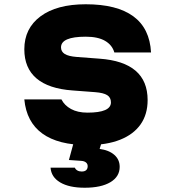

<svg xmlns="http://www.w3.org/2000/svg" viewBox="-20 -660 790 900"><path d="M268 -194Q282 -166 313 -149Q344 -132 390 -132Q445 -132 472.5 -144Q500 -156 500 -180Q500 -203 482.5 -214Q465 -225 426 -228L320 -236Q208 -244 151 -292.5Q94 -341 94 -429Q94 -527 170 -583.5Q246 -640 382 -640Q528 -640 605 -583.5Q682 -527 688 -414H516Q506 -449 472.5 -468.5Q439 -488 382 -488Q324 -488 295 -475.5Q266 -463 266 -438Q266 -418 283.5 -407Q301 -396 340 -393L446 -385Q559 -377 615.5 -328.5Q672 -280 672 -191Q672 -124 639 -77Q606 -30 543 -5Q480 20 390 20Q253 20 178.5 -34Q104 -88 94 -194ZM333 -20H465L447 38Q491 44 516 66Q541 88 541 122Q541 168 497.5 194Q454 220 377 220Q304 220 262 195Q220 170 217 126H331Q334 134 342.5 139Q351 144 363 144Q377 144 384 137.5Q391 131 391 119Q391 108 383 101.5Q375 95 361 94L303 90Z"/></svg>

Font: Martian Mono SemiExpanded ExtraBold
Style: Regular
Weight: 800
Width: 6
Designer: Roman Shamin
Foundry: Evil Martians
Version: Version 1.000